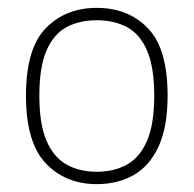

<svg xmlns="http://www.w3.org/2000/svg" viewBox="-20 -766 492 488"><path d="M226 -298Q146.5 -298 96.2 -351Q46 -404 46 -523Q46 -642.5 96.2 -694.2Q146.5 -746 226 -746Q306 -746 356 -694.2Q406 -642.5 406 -523Q406 -443.5 383.2 -394Q360.5 -344.5 320 -321.2Q279.5 -298 226 -298ZM226 -329.5Q270.5 -329.5 303.2 -348Q336 -366.5 354 -408.8Q372 -451 372 -523Q372 -595 354 -637Q336 -679 303.2 -696.8Q270.5 -714.5 226 -714.5Q181.5 -714.5 148.8 -696.8Q116 -679 98 -637Q80 -595 80 -523Q80 -451 98 -408.8Q116 -366.5 148.8 -348Q181.5 -329.5 226 -329.5Z"/></svg>

Font: Encode Sans SC Condensed Thin Thin
Style: Regular
Weight: 250
Version: Version 3.002